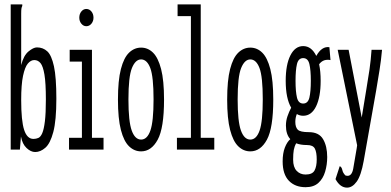

<svg xmlns="http://www.w3.org/2000/svg" viewBox="-20 -685 1790 879"><path d="M141 11Q121 11 101.5 -7.5Q82 -26 76 -60L71 0H29V-665H82V-658Q79 -652 78 -645Q77 -638 77 -621V-387Q88 -431 110.5 -449.5Q133 -468 149 -468Q177 -468 196.5 -450Q216 -432 227 -381.5Q238 -331 238 -233Q238 -133 224 -80.5Q210 -28 187.5 -8.5Q165 11 141 11ZM133 -49Q145 -49 155.5 -53.5Q166 -58 173.5 -75.5Q181 -93 185.5 -129.5Q190 -166 190 -229Q190 -305 183.5 -343.5Q177 -382 165.5 -396Q154 -410 137 -410Q121 -410 107.5 -394Q94 -378 85.5 -338Q77 -298 77 -227Q77 -132 90.5 -90.5Q104 -49 133 -49Z M296 0V-54H355V-403H299V-457H401V-54H454V0ZM375 -565Q362 -565 352.5 -576.5Q343 -588 343 -604Q343 -621 352.5 -632.5Q362 -644 375 -644Q389 -644 398.5 -632.5Q408 -621 408 -604Q408 -588 398.5 -576.5Q389 -565 375 -565Z M626 8Q595 8 571 -15Q547 -38 533.5 -90Q520 -142 520 -229Q520 -317 533.5 -369Q547 -421 571 -444Q595 -467 626 -467Q657 -467 680.5 -444Q704 -421 717.5 -369Q731 -317 731 -229Q731 -99 702 -45.5Q673 8 626 8ZM626 -46Q654 -46 668.5 -87.5Q683 -129 683 -230Q683 -334 668 -373.5Q653 -413 626 -413Q600 -413 584 -373.5Q568 -334 568 -230Q568 -129 583 -87.5Q598 -46 626 -46Z M790 0V-54H854V-611H793V-665H899V-54H961V0Z M1126 8Q1095 8 1071 -15Q1047 -38 1033.5 -90Q1020 -142 1020 -229Q1020 -317 1033.5 -369Q1047 -421 1071 -444Q1095 -467 1126 -467Q1157 -467 1180.5 -444Q1204 -421 1217.5 -369Q1231 -317 1231 -229Q1231 -99 1202 -45.5Q1173 8 1126 8ZM1126 -46Q1154 -46 1168.5 -87.5Q1183 -129 1183 -230Q1183 -334 1168 -373.5Q1153 -413 1126 -413Q1100 -413 1084 -373.5Q1068 -334 1068 -230Q1068 -129 1083 -87.5Q1098 -46 1126 -46Z M1368 -155Q1352 -155 1339 -163Q1332 -146 1332 -127Q1332 -103 1343 -91.5Q1354 -80 1394 -80Q1440 -80 1459 -48Q1478 -16 1478 34Q1478 69 1468.5 101Q1459 133 1437.5 152.5Q1416 172 1379 172Q1331 172 1302.5 142.5Q1274 113 1274 54Q1274 17 1284 -9Q1294 -35 1309 -48Q1289 -70 1289 -110Q1289 -132 1296 -152.5Q1303 -173 1313 -192Q1288 -235 1288 -315Q1288 -389 1309.5 -431.5Q1331 -474 1368 -474Q1406 -474 1428 -429Q1453 -474 1488 -469L1493 -410Q1478 -413 1465 -409Q1452 -405 1441 -391Q1448 -358 1448 -315Q1448 -241 1427 -198Q1406 -155 1368 -155ZM1368 -211Q1390 -211 1396.5 -238.5Q1403 -266 1403 -315Q1403 -364 1396.5 -391.5Q1390 -419 1368 -419Q1346 -419 1339.5 -391.5Q1333 -364 1333 -315Q1333 -266 1339.5 -238.5Q1346 -211 1368 -211ZM1322 46Q1322 80 1338 97Q1354 114 1379 114Q1410 114 1420 95.5Q1430 77 1430 45Q1430 12 1421.5 -4.5Q1413 -21 1386 -21Q1356 -21 1336 -29Q1328 -15 1325 1.5Q1322 18 1322 46Z M1569 174Q1537 174 1516 135L1532 86L1535 76L1541 79Q1546 86 1548 96Q1550 106 1561 118Q1567 120 1571 120Q1591 120 1597 87.5Q1603 55 1613 -6L1615 -20L1526 -457H1576L1636 -147L1657 -275Q1665 -321 1671.5 -366Q1678 -411 1681 -457H1729Q1725 -411 1717.5 -364Q1710 -317 1702 -270L1645 52Q1633 119 1613 146.5Q1593 174 1569 174Z"/></svg>

Font: Inconsolata UltraCondensed
Style: Regular
Weight: 400
Width: 1
Monospace: yes
Designer: Raph Levien, Cyreal, Brenton Simpson
Foundry: Raph Levien, Cyreal, Google
Version: Version 3.001; ttfautohint (v1.8.2.53-6de2)